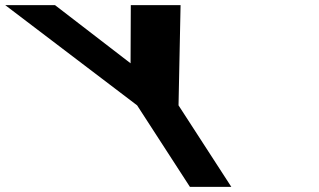

<svg xmlns="http://www.w3.org/2000/svg" viewBox="-416 -723 1232 741"><path d="M-395.7 -703.1 113.2 -316.4 316.9 -1.9H476.7L273 -316.4L280.9 -703.1H88.8L87.9 -478.7L-203.6 -703.1Z"/></svg>

Font: Hussar
Style: BdOpOblSeven
Weight: 700
Foundry: Cannot Into Space Fonts
Version: Version 2.00